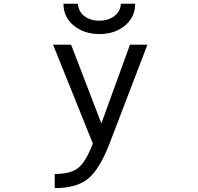

<svg xmlns="http://www.w3.org/2000/svg" viewBox="-20 -759 1040 1009"><path d="M615.2 -739.3H690.4Q690.4 -669.9 637.2 -625Q584 -580.1 502.9 -580.1Q421.9 -580.1 367.7 -624.5Q313.5 -668.9 313.5 -739.3H389.6Q391.6 -699.2 422.9 -674.8Q454.1 -650.4 501.5 -650.4Q548.8 -650.4 581.1 -674.8Q613.3 -699.2 615.2 -739.3ZM258.8 -524.4H353.5L512.7 -110.4L663.1 -524.4H754.9L554.7 -2Q502.9 130.9 442.9 180.2Q382.8 229.5 267.6 229.5V155.3Q351.6 155.3 391.6 123Q431.6 90.8 467.8 -4.9Z"/></svg>

Font: Gen Shin Gothic Monospace Regular
Style: Regular
Weight: 400
Designer: [Source Han Sans]
Ryoko NISHIZUKA  (kana & ideographs); Paul D. Hunt (Latin, Greek & Cyrillic); Wenlong ZHANG  (bopomofo
Version: Version 1.002.20150607